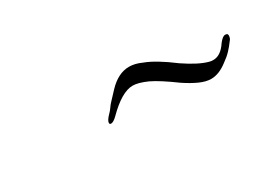

<svg xmlns="http://www.w3.org/2000/svg" viewBox="-23 -494 455 338"><g transform="rotate(-30 205.0 -324.5)"><path d="M345 -279Q335 -279 322.5 -284.5Q310 -290 295 -300Q265 -322 248 -330Q230 -338 219 -338Q197 -338 166 -307Q158 -299 153 -299Q150 -299 150 -302Q150 -307 159 -316Q163 -320 166 -324.5Q169 -329 173 -333L188 -349Q208 -370 230 -370Q242 -370 255 -364Q277 -356 310 -331Q338 -312 357 -307Q360 -306 365 -306Q378 -306 389 -320Q397 -332 403 -334Q410 -335 410 -330Q410 -324 406 -320Q401 -313 394.5 -306Q388 -299 378 -292Q361 -279 345 -279Z"/></g></svg>

Font: Whisper
Style: Regular
Weight: 400
Designer: Robert E. Leuschke
Foundry: Robert E. Leuschke
Version: Version 1.010; ttfautohint (v1.8.4.7-5d5b)